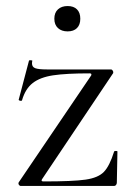

<svg xmlns="http://www.w3.org/2000/svg" viewBox="-20 -616 445 636"><path d="M277 -373Q199 -373 156 -366.5Q113 -360 88.5 -341Q64 -322 53 -284Q53 -282 49 -282Q46 -282 43.5 -283.5Q41 -285 42 -286L76 -415Q77 -417 82.5 -416.5Q88 -416 87 -414Q86 -411 86 -406Q86 -394 97 -390Q108 -386 135 -386H347Q351 -386 353.5 -382Q356 -378 355 -374L119 -22Q115 -15 124 -15Q222 -15 263.5 -21Q305 -27 324 -46.5Q343 -66 358 -114Q359 -116 364 -116Q369 -116 369 -114L367 -11Q367 -7 364.5 -3.5Q362 0 358 0H49Q45 0 42.5 -4Q40 -8 42 -12L282 -366Q285 -373 277 -373ZM160 -554Q160 -574 172 -585Q184 -596 204 -596Q224 -596 235 -585Q246 -574 246 -554Q246 -534 235 -523Q224 -512 204 -512Q184 -512 172 -523Q160 -534 160 -554Z"/></svg>

Font: Cormorant Infant
Style: Regular
Weight: 400
Designer: Christian Thalmann (Catharsis Fonts)
Foundry: Catharsis Fonts
Version: Version 4.000